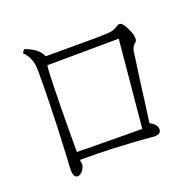

<svg xmlns="http://www.w3.org/2000/svg" viewBox="-94 -829 687 681"><g transform="rotate(-20 249.5 -488.5)"><path d="M392 -334Q418 -320 418 -302Q418 -282 388 -284L379 -285L328 -289L237 -294Q189 -296 116 -296Q116 -290 117 -285L118 -284Q118 -282 118 -281Q118 -267 105 -252Q95 -244 89 -244Q71 -245 73 -277V-285Q75 -308 80 -428Q87 -629 83 -666Q78 -698 55 -721L64 -733Q115 -715 127 -683H236Q331 -682 369 -685Q388 -688 399 -696Q405 -701 413 -701Q420 -701 429 -687Q449 -654 448 -631Q448 -623 439 -617Q430 -609 427 -594Q411 -482 400 -394L395 -359ZM361 -323 392 -653 122 -651Q120 -643 119 -616Q115 -503 115 -337V-326H121H124Q128 -326 135 -326Q142 -326 151.5 -325.5Q161 -325 175.5 -325Q190 -325 205 -325Q214 -325 248.5 -324.5Q283 -324 308 -324H353Q355 -324 357.5 -323.5Q360 -323 361 -323Z"/></g></svg>

Font: Miso
Style: Regular
Weight: 400
Version: Version 1.1